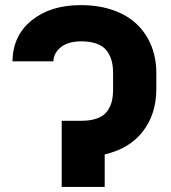

<svg xmlns="http://www.w3.org/2000/svg" viewBox="-20 -741 677 761"><path d="M191.4 -498H29.3Q31.2 -600.6 106 -660.6Q180.7 -720.7 299.8 -720.7Q372.1 -720.7 429.2 -700.4Q486.3 -680.2 523.4 -644Q560.5 -607.9 580.1 -558.8Q599.6 -509.8 599.6 -451.2V-387.7Q599.6 -290 546.9 -220.9Q494.1 -151.9 395 -128.9V0H224.6V-262.2H301.8Q339.8 -262.2 365.7 -272Q391.6 -281.7 404.8 -300Q418 -318.4 423.1 -339.1Q428.2 -359.9 428.2 -387.7V-451.2Q428.2 -478 422.9 -498.8Q417.5 -519.5 404.5 -538.1Q391.6 -556.6 365.7 -566.9Q339.8 -577.1 302.7 -577.1Q251 -577.1 222.2 -554.7Q193.4 -532.2 191.4 -498Z"/></svg>

Font: Bert Sans Black
Style: Regular
Weight: 900
Designer: Christian Robertson, Adam Twardoch, & Cristiano Sobral
Foundry: Google
Version: Version 12.135;January 10, 2020;FontCreator 12.0.0.2547 64-b